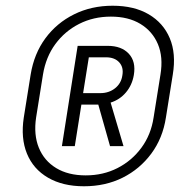

<svg xmlns="http://www.w3.org/2000/svg" viewBox="-20 -760 640 670"><path d="M273 -110Q199 -110 147.5 -140Q96 -170 74 -224Q52 -278 63 -350L87 -500Q99 -573 138.5 -626.5Q178 -680 238.5 -710Q299 -740 373 -740Q448 -740 499 -710Q550 -680 572.5 -626.5Q595 -573 583 -500L559 -350Q548 -278 508 -224Q468 -170 408 -140Q348 -110 273 -110ZM279 -148Q340 -148 390 -173.5Q440 -199 473.5 -244.5Q507 -290 516 -350L540 -500Q550 -561 531 -606Q512 -651 470 -676.5Q428 -702 367 -702Q306 -702 256 -676.5Q206 -651 173 -606Q140 -561 130 -500L106 -350Q97 -290 115.5 -244.5Q134 -199 176 -173.5Q218 -148 279 -148ZM196 -250 251 -600H356Q404 -600 429.5 -572.5Q455 -545 447 -498Q441 -463 419.5 -437.5Q398 -412 366 -402L411 -250H364L323 -395H264L241 -250ZM270 -435H330Q360 -435 381.5 -452Q403 -469 407 -497Q412 -525 396 -542.5Q380 -560 350 -560H290Z"/></svg>

Font: NKDuy Mono Thin
Style: Italic
Weight: 100
Italic angle: -9°
Monospace: yes
Designer: NKDuy
Foundry: NKDuy
Version: Version 2.251; ttfautohint (v1.8.4.7-5d5b)